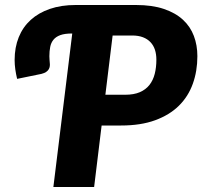

<svg xmlns="http://www.w3.org/2000/svg" viewBox="-20 -748 810 768"><path d="M386.5 -246 356.5 0H193.5L269 -614H268Q239 -614 221.2 -607.5Q203.5 -601 193.8 -589Q184 -577 180.8 -560.2Q177.5 -543.5 177.5 -523Q177.5 -515 178.2 -507.8Q179 -500.5 179 -497.5Q180 -490.5 179.2 -483.8Q178.5 -477 175 -471Q171.5 -465 164.5 -460.2Q157.5 -455.5 146 -452.5L48.5 -432.5Q44 -451 41.2 -470.5Q38.5 -490 38.5 -508Q38.5 -558.5 55 -599.2Q71.5 -640 103 -668.5Q134.5 -697 179.8 -712.5Q225 -728 282.5 -728H524Q589 -728 635.5 -712.2Q682 -696.5 711.8 -669Q741.5 -641.5 755.5 -604.2Q769.5 -567 769.5 -523.5Q769.5 -463.5 751.2 -412.8Q733 -362 695.5 -325Q658 -288 600.5 -267Q543 -246 464.5 -246ZM401.5 -369H480.5Q515.5 -369 539.2 -379.2Q563 -389.5 577.8 -408.2Q592.5 -427 599 -452.8Q605.5 -478.5 605.5 -509.5Q605.5 -531 599.8 -548.8Q594 -566.5 582 -579.2Q570 -592 551.8 -599Q533.5 -606 508.5 -606H430.5Z"/></svg>

Font: Lato Black
Style: Italic
Weight: 900
Italic angle: -7°
Designer: Lukasz Dziedzic
Foundry: tyPoland Lukasz Dziedzic
Version: Version 2.007; 2014-02-27